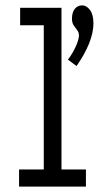

<svg xmlns="http://www.w3.org/2000/svg" viewBox="-20 -695 390 715"><path d="M51 0V-64H143V-601H55V-666H209V-64H300V0ZM265 -449 233 -473Q250 -495 262 -521.5Q274 -548 274 -563Q274 -574 267.5 -582.5Q261 -591 254.5 -600.5Q248 -610 248 -625Q248 -649 258.5 -662Q269 -675 286 -675Q302 -675 315 -658Q328 -641 328 -607Q327 -538 265 -449Z"/></svg>

Font: Inconsolata ExtraCondensed Medium
Style: Regular
Weight: 500
Width: 2
Monospace: yes
Designer: Raph Levien, Cyreal, Brenton Simpson
Foundry: Raph Levien, Cyreal, Google
Version: Version 3.001; ttfautohint (v1.8.2.53-6de2)